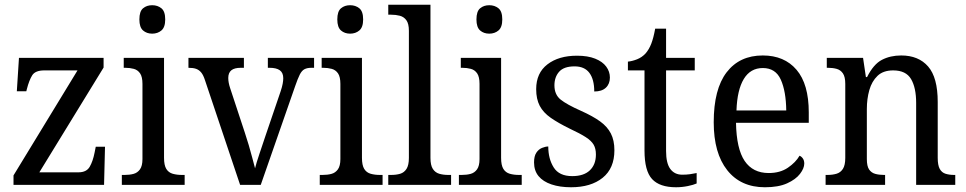

<svg xmlns="http://www.w3.org/2000/svg" viewBox="-20 -780 4075 810"><path d="M37 0V-40L307 -483H167Q129 -483 116 -462.5Q103 -442 93 -403L91 -395H51L60 -536H417V-495L146 -53H311Q345 -53 358.5 -76.5Q372 -100 379 -136L384 -161H423L419 0Z M494 0V-42H506Q527 -42 543.5 -46.5Q560 -51 570.5 -65.5Q581 -80 581 -109V-426Q581 -456 571 -470.5Q561 -485 544.5 -489.5Q528 -494 508 -494H502V-536H672V-114Q672 -83 681.5 -67.5Q691 -52 708.5 -47Q726 -42 747 -42H759V0ZM622 -638Q599 -638 583.5 -651.5Q568 -665 568 -698Q568 -732 583.5 -745Q599 -758 622 -758Q645 -758 661 -745Q677 -732 677 -698Q677 -665 661 -651.5Q645 -638 622 -638Z M845 -441Q838 -463 829 -474Q820 -485 807.5 -489.5Q795 -494 775 -494V-536H1009V-494H996Q969 -494 956 -483.5Q943 -473 943 -451Q943 -441 945 -430.5Q947 -420 951 -408L1013 -220Q1021 -196 1029.5 -167.5Q1038 -139 1044.5 -113.5Q1051 -88 1056 -70Q1061 -91 1074 -129.5Q1087 -168 1100 -207L1164 -395Q1170 -413 1172.5 -426.5Q1175 -440 1175 -450Q1175 -473 1160.5 -483.5Q1146 -494 1117 -494H1110V-536H1305V-494H1294Q1276 -494 1264.5 -488Q1253 -482 1244.5 -465Q1236 -448 1225 -416L1080 0H993Z M1329 0V-42H1341Q1362 -42 1378.5 -46.5Q1395 -51 1405.5 -65.5Q1416 -80 1416 -109V-426Q1416 -456 1406 -470.5Q1396 -485 1379.5 -489.5Q1363 -494 1343 -494H1337V-536H1507V-114Q1507 -83 1516.5 -67.5Q1526 -52 1543.5 -47Q1561 -42 1582 -42H1594V0ZM1457 -638Q1434 -638 1418.5 -651.5Q1403 -665 1403 -698Q1403 -732 1418.5 -745Q1434 -758 1457 -758Q1480 -758 1496 -745Q1512 -732 1512 -698Q1512 -665 1496 -651.5Q1480 -638 1457 -638Z M1618 0V-42H1630Q1652 -42 1668.5 -47Q1685 -52 1695 -67.5Q1705 -83 1705 -114V-650Q1705 -680 1694.5 -694.5Q1684 -709 1667 -713.5Q1650 -718 1630 -718H1618V-760H1796V-114Q1796 -83 1806 -67.5Q1816 -52 1833 -47Q1850 -42 1871 -42H1883V0Z M1916 0V-42H1928Q1949 -42 1965.5 -46.5Q1982 -51 1992.5 -65.5Q2003 -80 2003 -109V-426Q2003 -456 1993 -470.5Q1983 -485 1966.5 -489.5Q1950 -494 1930 -494H1924V-536H2094V-114Q2094 -83 2103.5 -67.5Q2113 -52 2130.5 -47Q2148 -42 2169 -42H2181V0ZM2044 -638Q2021 -638 2005.5 -651.5Q1990 -665 1990 -698Q1990 -732 2005.5 -745Q2021 -758 2044 -758Q2067 -758 2083 -745Q2099 -732 2099 -698Q2099 -665 2083 -651.5Q2067 -638 2044 -638Z M2389 10Q2342 10 2306.5 -2Q2271 -14 2252 -37Q2233 -60 2233 -95Q2233 -121 2242.5 -135.5Q2252 -150 2266.5 -156Q2281 -162 2293 -162Q2293 -110 2316 -73.5Q2339 -37 2394 -37Q2443 -37 2468.5 -61.5Q2494 -86 2494 -128Q2494 -153 2484.5 -169.5Q2475 -186 2451 -201.5Q2427 -217 2384 -237Q2335 -261 2303.5 -283Q2272 -305 2257 -333.5Q2242 -362 2242 -404Q2242 -472 2289.5 -508.5Q2337 -545 2414 -545Q2460 -545 2491 -532.5Q2522 -520 2537.5 -499Q2553 -478 2553 -453Q2553 -426 2536 -410Q2519 -394 2487 -394Q2487 -445 2466.5 -472.5Q2446 -500 2404 -500Q2359 -500 2339 -477.5Q2319 -455 2319 -420Q2319 -381 2345 -360Q2371 -339 2432 -312Q2481 -290 2511.5 -268Q2542 -246 2557 -217Q2572 -188 2572 -146Q2572 -70 2522.5 -30Q2473 10 2389 10Z M2832 10Q2763 10 2731 -24.5Q2699 -59 2699 -145V-483H2629V-520Q2648 -522 2668 -530Q2688 -538 2703 -554Q2718 -571 2727.5 -595.5Q2737 -620 2744 -659H2790V-536H2911V-483H2790V-143Q2790 -91 2808 -67Q2826 -43 2858 -43Q2876 -43 2890.5 -45Q2905 -47 2919 -50V-6Q2906 0 2881.5 5Q2857 10 2832 10Z M3207 10Q3105 10 3048 -62Q2991 -134 2991 -264Q2991 -404 3045.5 -475Q3100 -546 3198 -546Q3289 -546 3340.5 -485.5Q3392 -425 3392 -306V-262H3085Q3087 -152 3121.5 -101Q3156 -50 3223 -50Q3271 -50 3304 -72.5Q3337 -95 3353 -123Q3361 -120 3367 -111.5Q3373 -103 3373 -90Q3373 -70 3355 -46.5Q3337 -23 3300.5 -6.5Q3264 10 3207 10ZM3297 -314Q3296 -395 3274 -444Q3252 -493 3198 -493Q3146 -493 3118 -447Q3090 -401 3087 -314Z M3463 0V-42H3471Q3492 -42 3509 -47Q3526 -52 3536 -67.5Q3546 -83 3546 -114V-426Q3546 -456 3536 -470.5Q3526 -485 3509.5 -489.5Q3493 -494 3473 -494H3468V-536H3621L3633 -455H3638Q3665 -509 3700.5 -527.5Q3736 -546 3782 -546Q3855 -546 3895.5 -499.5Q3936 -453 3936 -350V-114Q3936 -83 3944.5 -67.5Q3953 -52 3969 -47Q3985 -42 4005 -42H4010V0H3845V-346Q3845 -410 3823.5 -446.5Q3802 -483 3748 -483Q3706 -483 3682 -460Q3658 -437 3647.5 -400Q3637 -363 3637 -320V-109Q3637 -79 3646.5 -65Q3656 -51 3672.5 -46.5Q3689 -42 3709 -42H3714V0Z"/></svg>

Font: Noto Serif Khmer SemiCondensed
Style: Regular
Weight: 400
Width: 4
Designer: Danh Hong and the Monotype Design Team
Foundry: Monotype Imaging Inc.
Version: Version 2.004